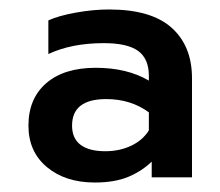

<svg xmlns="http://www.w3.org/2000/svg" viewBox="-20 -734 465 405"><path d="M40 -469Q40 -526 77.5 -558.5Q115 -591 182 -591Q248 -591 294 -564V-574Q294 -610 271.5 -626.5Q249 -643 199 -643Q131 -643 82 -620V-691Q104 -701 140.5 -707.5Q177 -714 210 -714Q299 -714 342 -675.5Q385 -637 385 -569V-360H300V-393Q278 -372 249.5 -360.5Q221 -349 180 -349Q118 -349 79 -381.5Q40 -414 40 -469ZM294 -459V-497Q256 -525 204 -525Q132 -525 132 -469Q132 -442 150 -428.5Q168 -415 202 -415Q232 -415 256.5 -426.5Q281 -438 294 -459Z"/></svg>

Font: Prompt Medium
Style: Regular
Weight: 500
Designer: Katatrad Team
Foundry: CadsonDemak
Version: Version 1.000